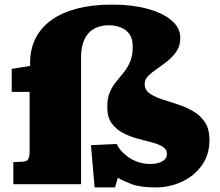

<svg xmlns="http://www.w3.org/2000/svg" viewBox="-20 -802 957 836"><path d="M392 14 376 -170 488 -175Q493 -163 505 -148.5Q517 -134 536 -120Q555 -106 579.5 -97Q604 -88 635 -88Q655 -88 671 -93Q687 -98 697 -107.5Q707 -117 707 -131Q707 -152 688 -163.5Q669 -175 639.5 -182.5Q610 -190 577 -199Q544 -208 514.5 -223.5Q485 -239 466 -265.5Q447 -292 447 -336Q447 -374 458 -400Q469 -426 486 -446.5Q503 -467 519.5 -487.5Q536 -508 547 -534.5Q558 -561 558 -599Q558 -635 542.5 -655Q527 -675 503.5 -683.5Q480 -692 455 -692Q426 -692 403 -683Q380 -674 364.5 -656.5Q349 -639 341 -613Q333 -587 333 -552V0H38V-96L80 -98Q97 -99 103 -109.5Q109 -120 109 -146V-402H31V-502L111 -515V-527Q111 -588 135 -635.5Q159 -683 205 -715.5Q251 -748 317 -765Q383 -782 468 -782Q554 -782 621 -764Q688 -746 726.5 -713.5Q765 -681 765 -637Q765 -604 749.5 -580Q734 -556 711 -537.5Q688 -519 664.5 -503Q641 -487 625.5 -471.5Q610 -456 610 -436Q610 -411 630.5 -396Q651 -381 683 -370.5Q715 -360 751 -348.5Q787 -337 819 -319Q851 -301 871.5 -271Q892 -241 892 -192Q892 -128 858.5 -81.5Q825 -35 771.5 -10.5Q718 14 657 14Q589 14 551 -1Q513 -16 493 -28L481 14Z"/></svg>

Font: Literata Variable Black
Style: Regular
Weight: 900
Designer: Latin by Veronika Burian and Jose Scaglione. Greek by Irene Vlachou. Cyrillic by Vera Evstafieva.
Foundry: TypeTogether
Version: Version 3.021